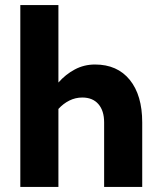

<svg xmlns="http://www.w3.org/2000/svg" viewBox="-20 -736 630 756"><path d="M210 -716V-411Q238 -443 274.5 -462.5Q311 -482 354 -482Q442 -482 491 -421.5Q540 -361 540 -254V0H390V-254Q390 -300 367.5 -326Q345 -352 304 -352Q277 -352 253 -340Q229 -328 210 -307V0H60V-716Z"/></svg>

Font: Madhuban Bold
Style: Regular
Weight: 700
Designer: jaikishan Patel
Foundry: MagicType
Version: Version 1.000